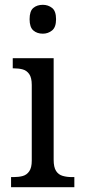

<svg xmlns="http://www.w3.org/2000/svg" viewBox="-20 -778 355 798"><path d="M26 0V-42H37Q58 -42 74.5 -46.5Q91 -51 101.5 -66Q112 -81 112 -110V-425Q112 -455 101.5 -470Q91 -485 74.5 -489.5Q58 -494 37 -494H33V-536H203V-114Q203 -83 213 -67.5Q223 -52 240.5 -47Q258 -42 278 -42H289V0ZM158 -638Q134 -638 118.5 -651.5Q103 -665 103 -698Q103 -732 118.5 -745Q134 -758 158 -758Q180 -758 196.5 -745Q213 -732 213 -698Q213 -665 196.5 -651.5Q180 -638 158 -638Z"/></svg>

Font: Noto Serif SemiCondensed
Style: Regular
Weight: 400
Width: 4
Designer: Monotype Design Team
Foundry: Monotype Imaging Inc.
Version: Version 2.013